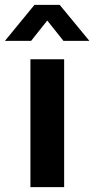

<svg xmlns="http://www.w3.org/2000/svg" viewBox="-49 -764 385 784"><path d="M194.8 -744.1 315.9 -597.2H210L144 -680.2L78.1 -597.2H-28.8L91.8 -744.1ZM75.2 0V-522H212.9V0Z"/></svg>

Font: Standard
Style: Bold
Weight: 400
Designer: Bryce Wilner
Version: Version 2.000;PS 2.0;hotconv 16.6.51;makeotf.lib2.5.65220 DE